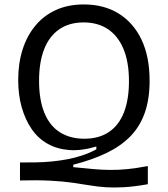

<svg xmlns="http://www.w3.org/2000/svg" viewBox="-20 -693 757 865"><path d="M646 137Q583 148 537.5 150.5Q492 153 455.5 150.5Q419 148 383.5 142Q348 136 305.5 130Q263 124 206.5 121Q150 118 70 120V39Q106 39 142 38.5Q178 38 213.5 34.5Q249 31 283.5 24.5Q318 18 351 7Q384 -4 414 -20V-33Q348 -13 293 -17Q238 -21 195 -45Q152 -69 123 -111Q94 -153 78 -209Q62 -265 62 -333Q62 -407 81.5 -469Q101 -531 139 -577Q177 -623 232 -648Q287 -673 358 -673Q448 -673 514.5 -632Q581 -591 617.5 -514.5Q654 -438 654 -329Q654 -247 632.5 -185.5Q611 -124 568.5 -80Q526 -36 461.5 -4.5Q397 27 310 49V60Q358 65 397 68.5Q436 72 474 72.5Q512 73 553 69Q594 65 646 55ZM360 -68Q426 -68 471 -98.5Q516 -129 538.5 -187Q561 -245 561 -327Q561 -413 536.5 -472Q512 -531 466.5 -561.5Q421 -592 357 -592Q292 -592 247 -561Q202 -530 179 -471.5Q156 -413 156 -329Q156 -243 180 -184.5Q204 -126 250 -97Q296 -68 360 -68Z"/></svg>

Font: Bricolage Grotesque 96pt ExtraBold
Style: Regular
Weight: 400
Version: Version 1.001;gftools[0.9.33.dev8+g029e19f]